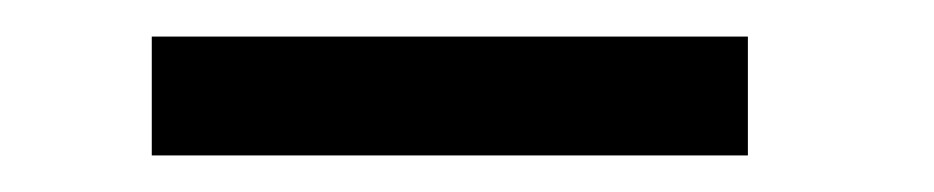

<svg xmlns="http://www.w3.org/2000/svg" viewBox="-20 -733 511 105"><path d="M63 -713H389V-648H63Z"/></svg>

Font: EncodeSans
Style: Regular
Weight: 400
Designer: Pablo Impallari, Andres Torresi
Foundry: Pablo Impallari, Andres Torresi
Version: Version 1.000; ttfautohint (v1.4.1)